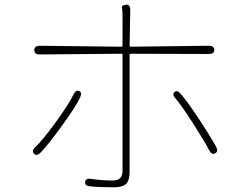

<svg xmlns="http://www.w3.org/2000/svg" viewBox="-20 -785 1040 818"><path d="M465 13Q405 13 365 9Q340 7 343 -10Q345 -27 369 -23Q409 -16 461 -16Q502 -16 502 -57V-551Q502 -556 497 -556L150 -553Q126 -553 126 -571Q126 -590 150 -590L497 -586Q502 -586 502 -591V-712Q502 -743 499.5 -752.5Q497 -762 516 -765Q535 -767 535 -742L532 -591Q532 -586 537 -586L869 -590Q893 -590 893 -572Q893 -555 869 -555L537 -556Q532 -556 532 -551V-52Q532 -16 517 -1.5Q502 13 465 13ZM154 -136Q137 -118 125 -130Q113 -143 131 -159Q158 -183 218 -265Q275 -344 293 -382Q304 -404 318 -397Q331 -391 321 -369Q304 -332 243 -248Q188 -172 154 -136ZM897 -132Q882 -124 871 -145Q852 -182 804 -257Q750 -341 728 -365Q712 -383 724 -393Q735 -403 750 -385Q776 -356 831 -273Q878 -201 900 -161Q912 -140 897 -132Z"/></svg>

Font: Resource Han Rounded KR ExtraLight
Style: Regular
Weight: 250
Designer: Cyano Hao (round all glyphs); Ryoko NISHIZUKA 西塚涼子 (kana, bopomofo & ideographs); Paul D. Hunt (Latin, Greek & Cyrillic)
Foundry: Cyano Hao
Version: 0.990